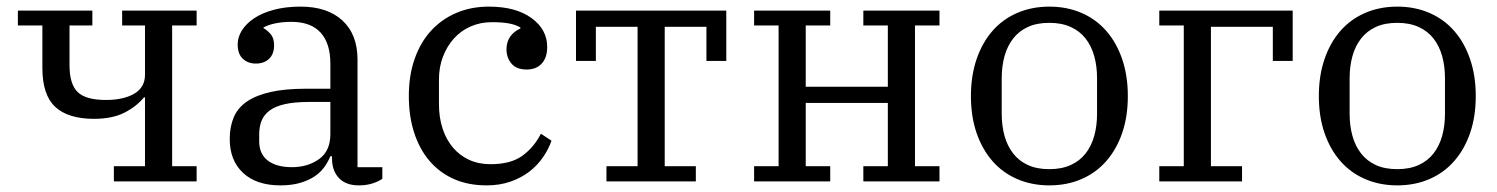

<svg xmlns="http://www.w3.org/2000/svg" viewBox="-20 -548 4523 580"><path d="M324 -46H418V-254H415Q391 -225 354.5 -207Q318 -189 264 -189Q186 -189 147 -225Q108 -261 108 -343V-471H34V-516H259V-471H190V-351Q190 -294 214.5 -270Q239 -246 300 -246Q353 -246 385.5 -265Q418 -284 418 -322V-471H349V-516H574V-471H500V-46H574V0H324Z M827 12Q755 12 714.5 -25.5Q674 -63 674 -128Q674 -165 686 -193.5Q698 -222 725.5 -241Q753 -260 797 -270Q841 -280 904 -280H978V-356Q978 -417 948.5 -449.5Q919 -482 860 -482Q834 -482 812 -477.5Q790 -473 776 -465V-463Q787 -457 797.5 -445Q808 -433 808 -411Q808 -385 793 -370.5Q778 -356 753 -356Q729 -356 713.5 -370.5Q698 -385 698 -414Q698 -436 711 -456.5Q724 -477 748 -493Q772 -509 807.5 -518.5Q843 -528 888 -528Q969 -528 1014.5 -486Q1060 -444 1060 -368V-43H1135V-8Q1124 0 1105.5 6Q1087 12 1064 12Q1025 12 1004 -10Q983 -32 983 -69V-76H978Q971 -59 959.5 -43Q948 -27 930 -15Q912 -3 886.5 4.5Q861 12 827 12ZM862 -43Q910 -43 944 -67.5Q978 -92 978 -143V-240H913Q870 -240 841 -233.5Q812 -227 795 -214.5Q778 -202 770.5 -184Q763 -166 763 -142V-121Q763 -83 789 -63Q815 -43 862 -43Z M1450 12Q1394 12 1350.5 -7.5Q1307 -27 1277 -62.5Q1247 -98 1231 -147.5Q1215 -197 1215 -258Q1215 -320 1232.5 -370Q1250 -420 1282 -455Q1314 -490 1358.5 -509Q1403 -528 1457 -528Q1538 -528 1585.5 -493.5Q1633 -459 1633 -406Q1633 -374 1616.5 -356Q1600 -338 1571 -338Q1540 -338 1525 -356Q1510 -374 1510 -399Q1510 -421 1521 -437Q1532 -453 1552 -462V-465Q1539 -473 1518.5 -477Q1498 -481 1466 -481Q1431 -481 1401.5 -468Q1372 -455 1351 -431.5Q1330 -408 1318 -376.5Q1306 -345 1306 -308V-234Q1306 -193 1317 -159.5Q1328 -126 1348.5 -102Q1369 -78 1397.5 -65Q1426 -52 1462 -52Q1523 -52 1558 -77.5Q1593 -103 1614 -144L1646 -123Q1637 -97 1620 -72.5Q1603 -48 1579 -29.5Q1555 -11 1522.5 0.5Q1490 12 1450 12Z M1812 -46H1906V-467H1780V-364H1720V-516H2174V-364H2114V-467H1988V-46H2082V0H1812Z M2258 -46H2332V-471H2258V-516H2488V-471H2414V-286H2662V-471H2588V-516H2818V-471H2744V-46H2818V0H2588V-46H2662V-237H2414V-46H2488V0H2258Z M3150 -37Q3187 -37 3214.5 -49.5Q3242 -62 3259.5 -84.5Q3277 -107 3285.5 -137.5Q3294 -168 3294 -204V-312Q3294 -348 3285.5 -378.5Q3277 -409 3259.5 -431.5Q3242 -454 3214.5 -466.5Q3187 -479 3150 -479Q3112 -479 3085 -466.5Q3058 -454 3040.5 -431.5Q3023 -409 3014.5 -378.5Q3006 -348 3006 -312V-204Q3006 -168 3014.5 -137.5Q3023 -107 3040.5 -84.5Q3058 -62 3085 -49.5Q3112 -37 3150 -37ZM3150 12Q3097 12 3053 -7Q3009 -26 2978 -61.5Q2947 -97 2930 -146.5Q2913 -196 2913 -258Q2913 -319 2930 -369Q2947 -419 2978 -454.5Q3009 -490 3053 -509Q3097 -528 3150 -528Q3203 -528 3247 -509Q3291 -490 3322 -454.5Q3353 -419 3370 -369Q3387 -319 3387 -258Q3387 -196 3370 -146.5Q3353 -97 3322 -61.5Q3291 -26 3247 -7Q3203 12 3150 12Z M3482 -46H3556V-471H3482V-516H3885V-364H3825V-467H3638V-46H3732V0H3482Z M4201 -37Q4238 -37 4265.5 -49.5Q4293 -62 4310.5 -84.5Q4328 -107 4336.5 -137.5Q4345 -168 4345 -204V-312Q4345 -348 4336.5 -378.5Q4328 -409 4310.5 -431.5Q4293 -454 4265.5 -466.5Q4238 -479 4201 -479Q4163 -479 4136 -466.5Q4109 -454 4091.5 -431.5Q4074 -409 4065.5 -378.5Q4057 -348 4057 -312V-204Q4057 -168 4065.5 -137.5Q4074 -107 4091.5 -84.5Q4109 -62 4136 -49.5Q4163 -37 4201 -37ZM4201 12Q4148 12 4104 -7Q4060 -26 4029 -61.5Q3998 -97 3981 -146.5Q3964 -196 3964 -258Q3964 -319 3981 -369Q3998 -419 4029 -454.5Q4060 -490 4104 -509Q4148 -528 4201 -528Q4254 -528 4298 -509Q4342 -490 4373 -454.5Q4404 -419 4421 -369Q4438 -319 4438 -258Q4438 -196 4421 -146.5Q4404 -97 4373 -61.5Q4342 -26 4298 -7Q4254 12 4201 12Z"/></svg>

Font: IBM Plex Serif
Style: Regular
Weight: 400
Designer: Mike Abbink, Paul van der Laan, Pieter van Rosmalen
Foundry: Bold Monday
Version: Version 3.001